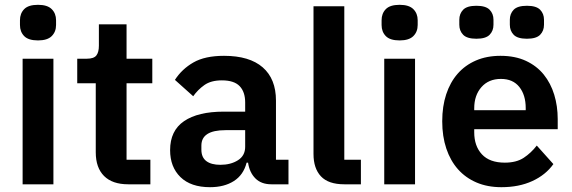

<svg xmlns="http://www.w3.org/2000/svg" viewBox="-20 -766 2377 798"><path d="M138 -598Q98 -598 80.5 -616Q63 -634 63 -662V-682Q63 -710 80.5 -728Q98 -746 138 -746Q177 -746 195 -728Q213 -710 213 -682V-662Q213 -634 195 -616Q177 -598 138 -598ZM74 -522H202V0H74Z M513 0Q447 0 412.5 -34.5Q378 -69 378 -133V-420H301V-522H341Q370 -522 380.5 -535.5Q391 -549 391 -576V-665H506V-522H613V-420H506V-102H605V0Z M1108 0Q1066 0 1041.5 -24.5Q1017 -49 1011 -90H1005Q992 -39 952 -13.5Q912 12 853 12Q773 12 730 -30Q687 -72 687 -142Q687 -223 745 -262.5Q803 -302 910 -302H999V-340Q999 -384 976 -408Q953 -432 902 -432Q857 -432 829.5 -412.5Q802 -393 783 -366L707 -434Q736 -479 784 -506.5Q832 -534 911 -534Q1017 -534 1072 -486Q1127 -438 1127 -348V-102H1179V0ZM896 -81Q939 -81 969 -100Q999 -119 999 -156V-225H917Q817 -225 817 -161V-144Q817 -112 837.5 -96.5Q858 -81 896 -81Z M1411 0Q1345 0 1314 -33Q1283 -66 1283 -126V-740H1411V-102H1480V0Z M1641 -598Q1601 -598 1583.5 -616Q1566 -634 1566 -662V-682Q1566 -710 1583.5 -728Q1601 -746 1641 -746Q1680 -746 1698 -728Q1716 -710 1716 -682V-662Q1716 -634 1698 -616Q1680 -598 1641 -598ZM1577 -522H1705V0H1577Z M1960 -605Q1921 -605 1905 -621.5Q1889 -638 1889 -663V-684Q1889 -709 1905 -725.5Q1921 -742 1960 -742Q1999 -742 2015 -725.5Q2031 -709 2031 -684V-663Q2031 -638 2015 -621.5Q1999 -605 1960 -605ZM2170 -605Q2131 -605 2115 -621.5Q2099 -638 2099 -663V-684Q2099 -709 2115 -725.5Q2131 -742 2170 -742Q2209 -742 2225 -725.5Q2241 -709 2241 -684V-663Q2241 -638 2225 -621.5Q2209 -605 2170 -605ZM2064 12Q2006 12 1960.5 -7.5Q1915 -27 1883.5 -62.5Q1852 -98 1835 -148.5Q1818 -199 1818 -262Q1818 -324 1834.5 -374Q1851 -424 1882 -459.5Q1913 -495 1958 -514.5Q2003 -534 2060 -534Q2121 -534 2166 -513Q2211 -492 2240 -456Q2269 -420 2283.5 -372.5Q2298 -325 2298 -271V-229H1951V-216Q1951 -159 1983 -124.5Q2015 -90 2078 -90Q2126 -90 2156.5 -110Q2187 -130 2211 -161L2280 -84Q2248 -39 2192.5 -13.5Q2137 12 2064 12ZM2062 -438Q2011 -438 1981 -404Q1951 -370 1951 -316V-308H2165V-317Q2165 -371 2138.5 -404.5Q2112 -438 2062 -438Z"/></svg>

Font: IBM Plex Sans Devanagari SemiBold
Style: Regular
Weight: 600
Designer: Mike Abbink, Paul van der Laan, Pieter van Rosmalen, Erin McLaughlin
Foundry: Bold Monday
Version: Version 1.1